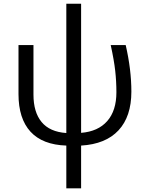

<svg xmlns="http://www.w3.org/2000/svg" viewBox="-20 -779 793 1039"><path d="M418.9 -758.8V-60.1Q510.7 -67.4 560.3 -123.8Q609.9 -180.2 609.9 -279.8Q609.9 -338.4 603.5 -395.8Q597.2 -453.1 579.1 -535.2H660.2Q690.9 -402.3 690.9 -283.2Q690.9 -148.4 621.3 -73.7Q551.8 1 418.9 8.8V240.2H338.9V8.8Q210 4.4 145 -66.4Q80.1 -137.2 80.1 -270V-535.2H161.1V-267.1Q161.1 -171.9 205.1 -118.7Q249 -65.4 338.9 -59.1V-758.8Z"/></svg>

Font: Zoram GWebM
Style: Regular
Weight: 400
Foundry: Ascender Corporation
Version: Version 1.000